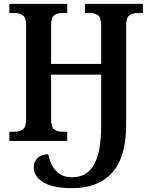

<svg xmlns="http://www.w3.org/2000/svg" viewBox="-20 -734 791 1000"><path d="M356 246Q331 246 302.5 243.5Q274 241 247 233Q207 221 181.5 197Q156 173 156 136Q156 108 176 89Q196 70 231 69Q242 124 272.5 157Q303 190 357 189Q434 189 470.5 122.5Q507 56 507 -83V-345H246V-114Q246 -73 262 -60.5Q278 -48 303 -48H330V0H29V-48H59Q83 -48 99.5 -60.5Q116 -73 116 -114V-602Q116 -643 98.5 -654.5Q81 -666 57 -666H29V-714H330V-666H303Q278 -666 262 -654Q246 -642 246 -600V-401H507V-599Q507 -642 491 -654Q475 -666 449 -666H423V-714H724V-666H695Q670 -666 653.5 -654Q637 -642 637 -599V-83Q637 85 564 165.5Q491 246 356 246Z"/></svg>

Font: Noto Serif SemiCondensed SemiBold
Style: Regular
Weight: 600
Width: 4
Designer: Monotype Design Team
Foundry: Monotype Imaging Inc.
Version: Version 2.013; ttfautohint (v1.8.4.7-5d5b)